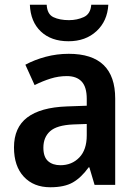

<svg xmlns="http://www.w3.org/2000/svg" viewBox="-20 -780 577 810"><path d="M270 -553Q466 -553 466 -364V0H379L357 -74H354Q323 -31 287.5 -10.5Q252 10 192 10Q122 10 80.5 -34.5Q39 -79 39 -158Q39 -242 95 -284.5Q151 -327 262 -331L346 -334V-363Q346 -413 324.5 -436Q303 -459 262 -459Q227 -459 193.5 -448.5Q160 -438 126 -421L87 -507Q126 -528 173 -540.5Q220 -553 270 -553ZM289 -255Q220 -252 191.5 -226.5Q163 -201 163 -157Q163 -118 182.5 -100.5Q202 -83 235 -83Q283 -83 314.5 -115.5Q346 -148 346 -209V-257ZM437 -760Q433 -691 387 -648.5Q341 -606 269 -606Q196 -606 152.5 -647Q109 -688 106 -760H177Q179 -720 205.5 -707.5Q232 -695 271 -695Q305 -695 333.5 -708Q362 -721 365 -760Z"/></svg>

Font: Noto Sans Gujarati SemiCondensed SemiBold
Style: Regular
Weight: 600
Width: 4
Designer: Jelle Bosma - Monotype Design Team, Universal Thirst
Foundry: Monotype Imaging Inc.
Version: Version 2.106; ttfautohint (v1.8.4.7-5d5b)